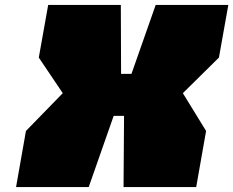

<svg xmlns="http://www.w3.org/2000/svg" viewBox="-20 -757 944 777"><path d="M45 0 85 -227 234 -380 137 -524 175 -737H469L470 -458H512L610 -737H904L866 -524L720 -380L814 -227L774 0H480L482 -288H440L339 0Z"/></svg>

Font: Tomorrow ExtraBold
Style: Italic
Weight: 800
Italic angle: -10°
Designer: Tony de Marco, Monica Rizzolli
Foundry: Just in Type
Version: Version 2.002